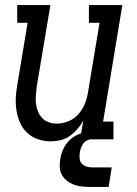

<svg xmlns="http://www.w3.org/2000/svg" viewBox="-20 -550 540 758"><path d="M180 8Q154 8 129.5 -0.5Q105 -9 87 -26Q69 -43 59 -66Q49 -89 45 -114.5Q41 -140 42.5 -166.5Q44 -193 49 -219L89 -460H48V-530H179L125 -208Q123 -191 121.5 -174Q120 -157 122 -141Q124 -125 130 -110Q136 -95 146.5 -84Q157 -73 172.5 -67.5Q188 -62 204 -62Q227 -62 249.5 -71Q272 -80 288.5 -98Q305 -116 314 -138Q323 -160 327 -183L373 -460H331V-530H463L387 -70H428V0H296L309 -74Q299 -56 285.5 -40.5Q272 -25 255 -13Q238 -1 218.5 3.5Q199 8 180 8ZM334 188Q317 188 301 186Q285 184 270.5 178.5Q256 173 244 163.5Q232 154 224.5 140.5Q217 127 216 110.5Q215 94 218 78Q221 56 231.5 35Q242 14 260 -1.5Q278 -17 300.5 -23.5Q323 -30 345 -30L340 0Q331 0 322 5Q313 10 307.5 18.5Q302 27 299 36Q296 45 295 54Q293 66 294.5 77.5Q296 89 304 97Q312 105 323 108Q334 111 346 111H421L409 188Z"/></svg>

Font: Iosevka Curly Slab Oblique
Style: Regular
Weight: 400
Italic angle: -9°
Monospace: yes
Designer: Belleve Invis
Foundry: Belleve Invis
Version: Version 11.1.0; ttfautohint (v1.8.3)